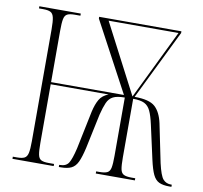

<svg xmlns="http://www.w3.org/2000/svg" viewBox="-79 -799 937 885"><g transform="rotate(10 389.5 -357.0)"><path d="M35 0V-10H55Q78 -10 89.5 -16Q101 -22 105 -40Q109 -58 109 -95V-619Q109 -656 105 -674Q101 -692 89.5 -698Q78 -704 54 -704H35V-714H229V-704H203Q179 -704 167.5 -698Q156 -692 152.5 -674Q149 -656 149 -619V-379H490L315 -706V-714H700V-706L540 -379Q609 -379 636 -354.5Q663 -330 674 -279L711 -99Q724 -42 738 -26Q752 -10 776 -10H779V0H769Q739 0 721 -8.5Q703 -17 692 -40Q681 -63 671 -108L636 -266Q627 -307 616.5 -329Q606 -351 587.5 -360Q569 -369 535 -369V-95Q535 -58 538.5 -40Q542 -22 554 -16Q566 -10 590 -10H608V0H425V-10H440Q465 -10 477 -16Q489 -22 492.5 -40Q496 -58 496 -95V-368Q460 -368 441.5 -358.5Q423 -349 413.5 -327.5Q404 -306 395 -270L361 -109Q351 -65 340 -41.5Q329 -18 310.5 -9Q292 0 261 0H252V-10H255Q284 -10 296 -29Q308 -48 320 -99L357 -278Q365 -313 378 -335.5Q391 -358 420 -369H149V-95Q149 -58 152.5 -40Q156 -22 167.5 -16Q179 -10 203 -10H228V0ZM530 -379 688 -704H361Z"/></g></svg>

Font: Noto Serif Display ExtraCondensed ExtraLight
Style: Regular
Weight: 200
Width: 2
Designer: Monotype Design Team
Foundry: Monotype Imaging Inc.
Version: Version 2.009